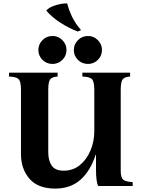

<svg xmlns="http://www.w3.org/2000/svg" viewBox="-20 -1091 841 1126"><path d="M304 15Q203 15 153 -42.5Q103 -100 103 -188V-565Q103 -614 88.5 -627.5Q74 -641 33 -642V-665H318V-642Q289 -641 276 -627.5Q263 -614 263 -565V-198Q263 -149 283.5 -119.5Q304 -90 354 -90Q408 -90 448 -122.5Q488 -155 510.5 -208Q533 -261 533 -322V-565Q533 -614 518.5 -627.5Q504 -641 463 -642V-665H743V-642Q714 -641 701 -627.5Q688 -614 688 -565V-90Q688 -49 703 -37Q718 -25 758 -23V0H555Q549 -16 546 -38.5Q543 -61 543 -100V-183H541Q510 -88 451.5 -36.5Q393 15 304 15ZM288 -716Q253 -716 229 -740Q205 -764 205 -798Q205 -831 229 -855.5Q253 -880 288 -880Q322 -880 346 -855.5Q370 -831 370 -798Q370 -764 346 -740Q322 -716 288 -716ZM496 -716Q461 -716 437 -740Q413 -764 413 -798Q413 -831 437 -855.5Q461 -880 496 -880Q530 -880 554 -855.5Q578 -831 578 -798Q578 -764 554 -740Q530 -716 496 -716ZM374 -1071Q384 -1032 402.5 -993Q421 -954 455 -915L436 -906Q382 -927 334 -958Q286 -989 251 -1029Q265 -1044 287.5 -1053.5Q310 -1063 334 -1067.5Q358 -1072 374 -1071Z"/></svg>

Font: Bona Nova
Style: Bold
Weight: 700
Designer: Mateusz Machalski
Foundry: Capitalics
Version: Version 4.001; ttfautohint (v1.8.3)